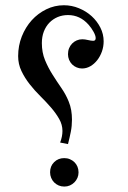

<svg xmlns="http://www.w3.org/2000/svg" viewBox="-20 -747 486 728"><path d="M208 -206.5Q216.8 -229.5 216.8 -250.5Q216.8 -274.4 204.3 -296.1Q191.9 -317.9 173.3 -339.4Q154.8 -360.8 132.8 -382.6Q110.8 -404.3 92.3 -428Q73.7 -451.7 61.3 -477.8Q48.8 -503.9 48.8 -534.2Q48.8 -573.7 62.7 -608.9Q76.7 -644 100.3 -670.2Q124 -696.3 155.5 -711.7Q187 -727.1 222.2 -727.1Q252 -727.1 279.3 -715.8Q306.6 -704.6 327.4 -685.8Q348.1 -667 360.6 -642.3Q373 -617.7 373 -590.3Q373 -570.3 366.5 -551.8Q359.9 -533.2 348.6 -518.8Q337.4 -504.4 322.5 -495.8Q307.6 -487.3 291 -487.3Q280.3 -487.3 270.5 -491.5Q260.7 -495.6 253.4 -502.9Q246.1 -510.3 241.9 -520.3Q237.8 -530.3 237.8 -541.5Q237.8 -553.7 241.9 -564Q246.1 -574.2 253.4 -581.8Q260.7 -589.4 270.8 -593.8Q280.8 -598.1 292 -598.1Q301.8 -598.1 313.7 -595.2Q325.7 -592.3 333.5 -592.3Q342.8 -592.3 342.8 -602.5Q342.8 -611.8 334.7 -626.5Q326.7 -641.1 315.4 -653.8Q283.2 -689.9 237.8 -689.9Q216.8 -689.9 198.7 -682.4Q180.7 -674.8 167.2 -660.9Q153.8 -647 146.2 -627.4Q138.7 -607.9 138.7 -583.5Q138.7 -548.3 150.6 -519.3Q162.6 -490.2 179 -464.4Q195.3 -438.5 212.4 -413.8Q229.5 -389.2 240.2 -362.8Q247.1 -346.2 250 -328.9Q252.9 -311.5 252.9 -293.5Q252.9 -269.5 248.5 -247.3Q244.1 -225.1 237.8 -200.7ZM277.8 -93.3Q277.8 -82.5 273.7 -72.8Q269.5 -63 262.2 -55.7Q254.9 -48.3 245.1 -43.9Q235.4 -39.6 224.1 -39.6Q212.4 -39.6 202.6 -43.7Q192.9 -47.9 185.5 -55.2Q178.2 -62.5 174.1 -72.5Q169.9 -82.5 169.9 -93.8Q169.9 -117.2 185.3 -132.3Q200.7 -147.5 223.6 -147.5Q235.4 -147.5 245.1 -143.3Q254.9 -139.2 262.2 -132.1Q269.5 -125 273.7 -115Q277.8 -105 277.8 -93.3Z"/></svg>

Font: HM XNiloofar
Style: Regular
Weight: 400
Designer: Hossein Movahhedian
Version: Version 2.8, 2015